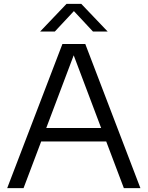

<svg xmlns="http://www.w3.org/2000/svg" viewBox="-20 -966 758 986"><path d="M17 0 300.5 -740H418L701 0H616L525.5 -239.5H191.5L101 0ZM217.5 -308.5H499.5L358.5 -682ZM186 -804 321.5 -946H397.5L533 -804H457.5L359.5 -909L261.5 -804Z"/></svg>

Font: Encode Sans SemiExpanded SemiExpanded
Style: Regular
Weight: 400
Width: 6
Designer: Multiple Designers
Foundry: Impallari Type
Version: Version 3.000; ttfautohint (v1.8.3) -l 8 -r 50 -G 200 -x 14 